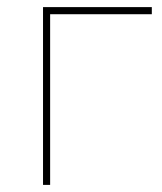

<svg xmlns="http://www.w3.org/2000/svg" viewBox="-20 -520 457 540"><path d="M101 -480V0H121V-480H407V-500H101Z"/></svg>

Font: Perun Thin
Style: Regular
Weight: 100
Foundry: Copyright (c) Stefan Peev, Context Ltd, 2016
Version: Version 1.089